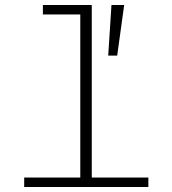

<svg xmlns="http://www.w3.org/2000/svg" viewBox="-20 -750 690 770"><path d="M302 0V-730H348V0ZM77 0V-38H575V0ZM152 -692V-730H325V-692ZM414 -527 427 -730H478L450 -527Z"/></svg>

Font: Azeret Mono Thin
Style: Regular
Weight: 100
Designer: Martin Vácha
Foundry: Displaay
Version: Version 1.002